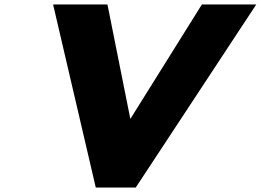

<svg xmlns="http://www.w3.org/2000/svg" viewBox="-20 -845 1175 865"><path d="M1134.6 -825H889.6L567.2 -309.2L464.1 -825H219.2L411.5 0H591.5Z"/></svg>

Font: Hussar Nova
Style: 96
Weight: 700
Foundry: Cannot Into Space Fonts
Version: Version 0.99